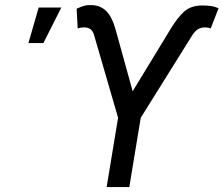

<svg xmlns="http://www.w3.org/2000/svg" viewBox="-20 -758 906 778"><path d="M412.1 0 458.5 -280.8 361.8 -613.8Q356.9 -631.8 346.9 -639.4Q336.9 -647 320.3 -647Q314 -647 306.4 -645.8Q298.8 -644.5 294.9 -642.1L290.5 -722.7Q308.6 -731 321.5 -734.6Q334.5 -738.3 352.1 -737.3Q387.2 -736.3 410.9 -712.9Q434.6 -689.5 449.7 -633.8L517.6 -388.2L670.4 -639.2Q698.2 -685.5 725.8 -710.7Q753.4 -735.8 799.3 -735.8Q817.4 -735.8 834 -733.6Q850.6 -731.4 865.7 -724.6L833.5 -642.1Q831.1 -644.5 824 -645.8Q816.9 -647 810.1 -647Q794.4 -647 782 -639.4Q769.5 -631.8 758.3 -613.8L550.3 -280.8L503.9 0ZM95.2 -583.5 136.7 -727.5H228.5L155.8 -583.5Z"/></svg>

Font: Inter 18pt
Style: Italic
Weight: 400
Italic angle: -9.3988°
Designer: Rasmus Andersson
Foundry: rsms
Version: Version 4.001;git-66647c0bb